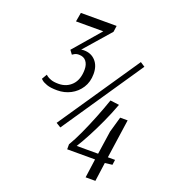

<svg xmlns="http://www.w3.org/2000/svg" viewBox="-173 -878 1122 1256"><g transform="rotate(20 387.5 -250.0)"><path d="M190 -500 351 -687H161L172 -750H421L415 -707L256 -525Q261 -526 265.5 -526.5Q270 -527 275 -527Q325 -527 356 -493.5Q387 -460 387 -403Q387 -347 360.5 -306Q334 -265 291.5 -243Q249 -221 199 -221Q152 -221 126 -230.5Q100 -240 90 -249Q80 -258 80 -258L101 -294Q101 -294 110 -286.5Q119 -279 139 -271.5Q159 -264 192 -264Q249 -264 285.5 -302Q322 -340 322 -410Q322 -445 305 -467Q288 -489 254 -489Q235 -489 222.5 -481Q210 -473 210 -473ZM302 0 269 -20 651 -582 683 -561ZM612 -270Q588 -205 559 -141.5Q530 -78 500.5 -22Q471 34 444 77H593L617 -86L648 -194H700L661 77H711L706 113L655 119L637 250H569L587 119H393V84Q419 41 446.5 -19Q474 -79 501 -146.5Q528 -214 550 -278Z"/></g></svg>

Font: Arsenal SC
Style: Italic
Weight: 400
Italic angle: -9.10001°
Designer: Andrij Shevchenko
Foundry: Stairsfor
Version: Version 2.001; ttfautohint (v1.8.4.7-5d5b)